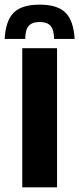

<svg xmlns="http://www.w3.org/2000/svg" viewBox="-55 -808 342 828"><path d="M116 -788Q192 -788 227 -753.8Q262 -719.5 267 -640H178Q178 -679 163.5 -696Q149 -713 116 -713Q83 -713 68.5 -696Q54 -679 54 -640H-35Q-30.5 -719.5 4.5 -753.8Q39.5 -788 116 -788ZM41 0V-600H191V0Z"/></svg>

Font: Big Shoulders Stencil Display Thin Black
Style: Regular
Weight: 900
Version: Version 2.001